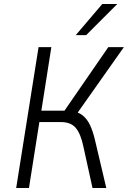

<svg xmlns="http://www.w3.org/2000/svg" viewBox="-20 -941 640 961"><path d="M61 0 173 -705H237L187 -387H321L291 -370L522 -705H600L358 -362L342 -384Q374 -380 395.5 -362Q417 -344 431 -314Q445 -284 455 -242L512 0H443L397 -209Q384 -271 359.5 -300.5Q335 -330 285 -330H177L125 0ZM359 -765 492 -921H567L411 -765Z"/></svg>

Font: Nunito Sans 7pt Condensed Light
Style: Italic
Weight: 300
Width: 3
Italic angle: -9°
Designer: Vernon Adams
Foundry: Vernon Adams
Version: Version 3.101;gftools[0.9.27]